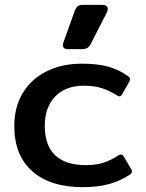

<svg xmlns="http://www.w3.org/2000/svg" viewBox="-20 -758 605 793"><path d="M240 -571Q240 -579 242 -583L289 -714Q295 -728 301.5 -733Q308 -738 326 -738H400Q425 -738 425 -721Q425 -714 421 -706L355 -577Q348 -564 340 -559.5Q332 -555 313 -555H261Q240 -555 240 -571ZM39 -238Q39 -314 73 -372Q107 -430 170.5 -462.5Q234 -495 319 -495Q382 -495 426 -483Q470 -471 508 -444Q517 -438 517 -431Q517 -425 512 -417L485 -370Q479 -360 474 -360Q469 -360 460 -366Q429 -385 398.5 -394.5Q368 -404 326 -404Q251 -404 208 -359.5Q165 -315 165 -238Q165 -157 208 -116.5Q251 -76 334 -76Q376 -76 407 -86Q438 -96 467 -115Q475 -120 480 -120Q486 -120 492 -110L521 -61Q525 -56 525 -50Q525 -43 515 -36Q475 -10 429 2.5Q383 15 321 15Q188 15 113.5 -50.5Q39 -116 39 -238Z"/></svg>

Font: Mitr
Style: Regular
Weight: 400
Designer: Thanarat Vachiruckul
Foundry: Cadson Demak
Version: Version 1.003